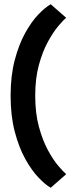

<svg xmlns="http://www.w3.org/2000/svg" viewBox="-20 -783 345 905"><path d="M146 -332Q146 -249 163.5 -185Q181 -121 206 -75Q231 -29 255 -1Q279 27 292 38L219 102Q194 88 161.5 54Q129 20 99 -34Q69 -88 49.5 -162.5Q30 -237 30 -332Q30 -426 49.5 -500Q69 -574 99 -628Q129 -682 161.5 -715.5Q194 -749 219 -763L292 -699Q279 -689 255 -660.5Q231 -632 206 -586.5Q181 -541 163.5 -477.5Q146 -414 146 -332Z"/></svg>

Font: Epunda Sans SemiBold
Style: Regular
Weight: 600
Designer: Simon Atzbach
Foundry: typofactur
Version: Version 2.204; ttfautohint (v1.8.4.7-5d5b)